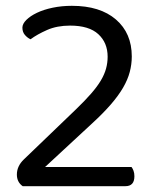

<svg xmlns="http://www.w3.org/2000/svg" viewBox="-20 -640 548 660"><path d="M227 -620Q324 -620 378.5 -573Q433 -526 433 -446Q433 -419 426 -392.5Q419 -366 403 -338.5Q387 -311 361 -281Q335 -251 298 -217L135 -66H432Q436 -61 439 -53Q442 -45 442 -34Q442 0 411 0H58Q38 -14 38 -40Q38 -69 62 -92L242 -265Q272 -294 293 -318Q314 -342 326.5 -363Q339 -384 344.5 -404Q350 -424 350 -445Q350 -493 318 -522.5Q286 -552 221 -552Q176 -552 142 -537Q108 -522 85 -505Q74 -510 65.5 -520Q57 -530 57 -545Q57 -558 70.5 -571.5Q84 -585 107 -596Q130 -607 161 -613.5Q192 -620 227 -620Z"/></svg>

Font: Baloo 2 Latin
Style: Regular
Weight: 400
Designer: Sarang Kulkarni and Ek Type
Foundry: Ek Type
Version: Version 1.001